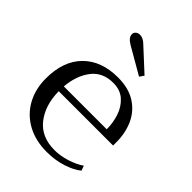

<svg xmlns="http://www.w3.org/2000/svg" viewBox="-214 -844 962 962"><g transform="rotate(45 267.0 -363.0)"><path d="M175 -709Q175 -720 183.5 -728Q192 -736 207 -736Q229 -736 251 -714L367 -607L351 -584L209 -666Q175 -686 175 -709ZM503 -248H118Q119 -150 168.5 -87Q218 -24 312 -24Q352 -24 395.5 -37.5Q439 -51 471 -73L480 -47Q451 -23 400.5 -6.5Q350 10 290 10Q211 10 151.5 -22.5Q92 -55 59.5 -113.5Q27 -172 27 -248Q27 -371 94.5 -439Q162 -507 280 -507Q355 -507 405 -475Q455 -443 479 -389.5Q503 -336 503 -271ZM423 -283Q423 -328 409 -371Q395 -414 363.5 -442.5Q332 -471 282 -471Q207 -471 166.5 -418Q126 -365 119 -283Z"/></g></svg>

Font: Trirong
Style: Regular
Weight: 400
Designer: Katatrad Team
Foundry: CadsonDemak
Version: Version 1.001